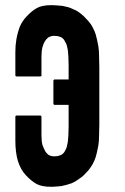

<svg xmlns="http://www.w3.org/2000/svg" viewBox="-20 -719 480 739"><path d="M134.8 -424.8Q104.5 -424.8 43.9 -424.8Q42 -424.8 40 -426.8Q39.1 -427.7 39.1 -429.7Q39.1 -460 39.1 -518.6Q39.1 -531.2 40 -543Q41 -554.7 43 -567.4Q47.9 -594.7 56.6 -617.2Q66.4 -638.7 81.1 -654.3Q101.6 -676.8 121.1 -687.5Q140.6 -699.2 178.7 -699.2Q187.5 -699.2 199.2 -698.2Q210 -697.3 220.7 -696.3Q231.4 -694.3 242.2 -691.4Q252 -688.5 261.7 -683.6Q272.5 -679.7 282.2 -672.9Q292 -666 301.8 -657.2Q310.5 -648.4 320.3 -637.7Q330.1 -627 336.9 -613.3Q344.7 -598.6 348.6 -585.9Q352.5 -572.3 358.4 -542Q361.3 -524.4 361.3 -503.9Q362.3 -483.4 362.3 -459Q362.3 -457 362.3 -454.1Q362.3 -454.1 362.3 -454.1Q362.3 -454.1 362.3 -453.1Q362.3 -383.8 362.3 -244.1Q362.3 -244.1 362.3 -244.1Q362.3 -244.1 362.3 -243.2Q362.3 -242.2 362.3 -240.2Q362.3 -216.8 361.3 -196.3Q361.3 -175.8 358.4 -158.2Q352.5 -127.9 348.6 -115.2Q344.7 -102.5 336.9 -87.9Q329.1 -74.2 320.3 -63.5Q310.5 -52.7 301.8 -43.9Q296.9 -39.1 291 -35.2Q286.1 -31.2 281.2 -28.3Q275.4 -24.4 269.5 -20.5Q263.7 -17.6 257.8 -14.6Q247.1 -10.7 237.3 -7.8Q226.6 -4.9 216.8 -2.9Q207 -2 197.3 -1Q187.5 0 178.7 0Q140.6 0 121.1 -10.7Q101.6 -21.5 80.1 -43.9Q59.6 -65.4 48.8 -99.6Q39.1 -132.8 39.1 -177.7Q39.1 -208 39.1 -268.6Q39.1 -271.5 40 -272.5Q42 -274.4 43.9 -274.4Q74.2 -274.4 134.8 -274.4Q136.7 -274.4 138.7 -272.5Q139.6 -271.5 139.6 -268.6Q139.6 -245.1 139.6 -197.3Q139.6 -186.5 140.6 -176.8Q141.6 -168 143.6 -160.2Q146.5 -152.3 149.4 -146.5Q152.3 -139.6 155.3 -134.8Q158.2 -130.9 162.1 -127Q166 -123 169.9 -121.1Q174.8 -119.1 178.7 -118.2Q183.6 -117.2 187.5 -117.2Q195.3 -117.2 202.1 -118.2Q209 -120.1 213.9 -122.1Q218.8 -124 223.6 -128.9Q227.5 -132.8 230.5 -138.7Q234.4 -145.5 237.3 -154.3Q239.3 -163.1 241.2 -173.8Q242.2 -185.5 243.2 -199.2Q244.1 -213.9 244.1 -231.4Q244.1 -258.8 244.1 -315.4Q225.6 -315.4 189.5 -315.4Q188.5 -315.4 187.5 -316.4Q185.5 -317.4 185.5 -319.3Q185.5 -348.6 185.5 -409.2Q185.5 -410.2 187.5 -412.1Q188.5 -413.1 189.5 -413.1Q208 -413.1 244.1 -413.1Q244.1 -431.6 244.1 -468.8Q244.1 -485.4 243.2 -500Q242.2 -513.7 241.2 -525.4Q239.3 -535.2 237.3 -543.9Q234.4 -552.7 230.5 -558.6Q227.5 -565.4 223.6 -569.3Q218.8 -574.2 213.9 -576.2Q209 -578.1 202.1 -580.1Q195.3 -581.1 187.5 -581.1Q183.6 -581.1 178.7 -580.1Q174.8 -579.1 169.9 -577.1Q165 -575.2 162.1 -571.3Q158.2 -568.4 155.3 -563.5Q151.4 -558.6 148.4 -551.8Q146.5 -545.9 143.6 -538.1Q141.6 -530.3 140.6 -521.5Q139.6 -512.7 139.6 -502Q139.6 -477.5 139.6 -427.7Q140.6 -427.7 138.7 -425.8Q136.7 -424.8 134.8 -424.8Z"/></svg>

Font: Typeface
Style: Regular
Weight: 400
Version: Version 1.0